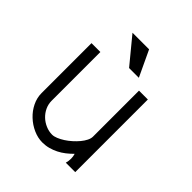

<svg xmlns="http://www.w3.org/2000/svg" viewBox="-171 -700 815 815"><g transform="rotate(45 236.5 -292.0)"><path d="M310.1 -475.6H251.5L155.8 -591.8H255.4ZM402.3 -1.5H345.7Q349.6 -15.1 349.6 -29.3Q349.6 -42.5 345.7 -54.7Q332 -41 317.4 -29.5Q302.7 -18.1 286.4 -9.8Q270 -1.5 252 3.4Q233.9 8.3 214.4 8.3Q187 8.3 159.9 -3.9Q132.8 -16.1 111.3 -36.4Q89.8 -56.6 76.9 -83Q64 -109.4 64 -137.7V-437.5H117.2V-144.5Q117.2 -124.5 125.7 -106.2Q134.3 -87.9 148.7 -74.2Q163.1 -60.5 181.9 -52.5Q200.7 -44.4 220.2 -44.4Q231 -44.4 244.9 -50Q258.8 -55.7 273.2 -64.9Q287.6 -74.2 301.3 -86.4Q314.9 -98.6 325.7 -111.6Q336.4 -124.5 342.8 -137.5Q349.1 -150.4 349.1 -161.1V-437.5H402.3Z"/></g></svg>

Font: AKL 022
Style: Regular
Weight: 400
Designer: AKL
Foundry: AKL
Version: Version 2.053;August 19, 2024;FontCreator 13.0.0.2675 64-bit